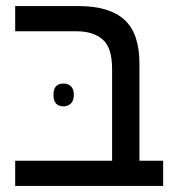

<svg xmlns="http://www.w3.org/2000/svg" viewBox="-20 -612 582 632"><path d="M30 0V-83H349V-385Q349 -455 318 -482Q287 -509 232 -509H30V-592H238Q340 -592 389.5 -547Q439 -502 439 -403V-83H517V0ZM156 -300Q156 -337 189 -337Q204 -337 213.5 -328Q223 -319 223 -300Q223 -281 213.5 -271.5Q204 -262 189 -262Q156 -262 156 -300Z"/></svg>

Font: Noto Sans Living
Style: Regular
Weight: 400
Designer: Monotype Design Team
Foundry: Monotype Imaging Inc.
Version: Version 2.013; ttfautohint (v1.8.4.7-5d5b)